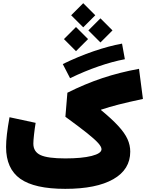

<svg xmlns="http://www.w3.org/2000/svg" viewBox="-20 -1200 928 1220"><path d="M40.5 -455.1 206.5 -419.4Q200.7 -385.3 196.3 -345.7Q191.9 -306.2 191.9 -287.6Q191.9 -235.8 237.5 -214.6Q283.2 -193.4 395 -193.4Q500 -193.4 562.5 -209.2Q625 -225.1 625 -252Q625 -267.1 604 -290.8Q583 -314.5 533 -354.5Q482.9 -394.5 395.5 -458L408.2 -610.8Q519.5 -666.5 629.6 -703.4Q739.7 -740.2 863.3 -762.7L888.2 -571.3Q794.9 -551.3 734.6 -535.9Q674.3 -520.5 621.6 -502.9L622.1 -500.5Q691.4 -443.4 731.9 -399.2Q772.5 -355 790 -316.4Q807.6 -277.8 807.6 -236.3Q807.6 -123 700 -61.5Q592.3 0 394.5 0Q199.2 0 108.9 -64Q18.6 -127.9 18.6 -266.1Q18.6 -335.4 40.5 -455.1ZM755.4 -922.9 773.4 -823.7Q695.3 -809.1 606.2 -778.3Q517.1 -747.6 425.3 -703.1L378.9 -793Q477.1 -840.8 574.5 -874.3Q671.9 -907.7 755.4 -922.9ZM541.5 -1006.8 618.2 -1083.5 694.8 -1006.8 618.2 -930.2ZM386.2 -951.7 462.9 -1028.3 539.6 -951.7 462.9 -875ZM432.1 -1103 508.8 -1179.7 585.4 -1103 508.8 -1026.4Z"/></svg>

Font: Estedad-FD Black
Style: Regular
Weight: 900
Designer: Amin Abedi
Version: Version 7.3